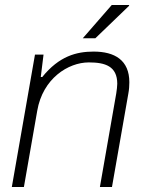

<svg xmlns="http://www.w3.org/2000/svg" viewBox="-20 -743 578 763"><path d="M309 -591H359L493 -720V-723H424ZM27 0H75L128 -303C150 -431 251 -495 333 -495C398 -495 446 -480 446 -410C446 -400 444 -386 442 -372L377 0H425L490 -371C493 -387 494 -402 494 -416C494 -504 436 -538 352 -538C284 -538 215 -520 148 -437H142L153 -526H119Z"/></svg>

Font: Archivo Thin
Style: Italic
Weight: 100
Italic angle: -10°
Designer: Hector Gatti
Foundry: Omnibus-Type
Version: Version 2.001